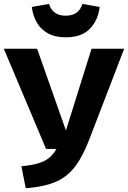

<svg xmlns="http://www.w3.org/2000/svg" viewBox="-25 -965 668 1002"><path d="M623.1 -710.8 442.6 -241.5Q416.4 -173.3 387.7 -126.2Q359 -79 322.1 -49.5Q285.1 -20 233.3 -4.1Q181.5 11.8 109.2 17.4L86.7 -97.4Q141.5 -102.6 175.9 -113.1Q210.3 -123.6 232.1 -141.8Q253.8 -160 269.7 -187.7H215.4L-5.1 -710.8H168.7L319 -284.1L452.8 -710.8ZM317.9 -770.3Q261.5 -770.3 224.1 -791.5Q186.7 -812.8 166.4 -848.7Q146.2 -884.6 141 -928.7L230.8 -944.6Q249.7 -883.1 317.9 -883.1Q386.2 -883.1 405.1 -944.6L494.9 -928.7Q488.2 -862.6 445.4 -816.4Q402.6 -770.3 317.9 -770.3Z"/></svg>

Font: FiraCode Nerd Font
Style: Bold
Weight: 700
Designer: Carrois Corporate, Edenspiekermann AG, Nikita Prokopov
Foundry: Carrois Corporate, Edenspiekermann AG, Nikita Prokopov
Version: Version 6.002;Nerd Fonts 2.1.0